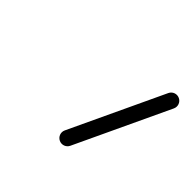

<svg xmlns="http://www.w3.org/2000/svg" viewBox="-96 -701 587 587"><g transform="rotate(45 197.5 -407.5)"><path d="M380.7 -582.3C368.2 -588.2 353.4 -582.8 347.5 -570.3C299.8 -468.8 252.1 -367.2 204.4 -265.6C198.5 -253.1 203.9 -238.2 216.4 -232.4C228.9 -226.5 243.8 -231.9 249.6 -244.4C297.3 -345.9 345 -447.5 392.7 -549.1C398.6 -561.6 393.2 -576.5 380.7 -582.3Z"/></g></svg>

Font: FRB American Cursive Guidelines Arrows Semibold
Style: Italic
Weight: 600
Italic angle: -25°
Version: Version 2.0;Modular Font Editor K font №1